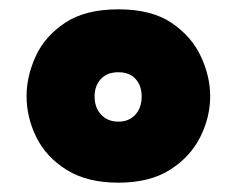

<svg xmlns="http://www.w3.org/2000/svg" viewBox="-20 -733 508 412"><path d="M234 -341Q167 -341 123 -368.5Q79 -396 58 -438.5Q37 -481 37 -527Q37 -569 56.5 -612Q76 -655 119.5 -684Q163 -713 234 -713Q305 -713 348 -684Q391 -655 411 -612Q431 -569 431 -527Q431 -481 409.5 -438.5Q388 -396 344.5 -368.5Q301 -341 234 -341ZM234 -472Q257 -472 270.5 -487Q284 -502 284 -526Q284 -549 271 -563.5Q258 -578 234 -578Q210 -578 196.5 -563.5Q183 -549 183 -526Q183 -502 197 -487Q211 -472 234 -472Z"/></svg>

Font: Georama ExtraExtended ExtraBold
Style: Regular
Weight: 800
Width: 8
Designer: Jean-Baptiste Levee
Foundry: Production Type
Version: Version 1.000